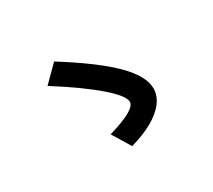

<svg xmlns="http://www.w3.org/2000/svg" viewBox="-113 -851 1091 985"><g transform="rotate(-30 432.0 -358.0)"><path d="M522.5 -272.5Q522.5 -308.1 436.5 -382.6Q350.6 -457 197.3 -553.7L289.1 -645.5Q481.9 -524.9 572 -434.6Q662.1 -344.2 662.1 -271.5Q662.1 -229 633.3 -190.7Q604.5 -152.3 549.8 -121.3Q495.1 -90.3 418.9 -69.3L353.5 -176.8Q441.4 -202.6 481.9 -226.1Q522.5 -249.5 522.5 -272.5Z"/></g></svg>

Font: Pretendard GOV
Style: Bold
Weight: 700
Designer: Base glyphs from Inter by Rasmus Andersson; Hangeul glyphs from Noto Sans CJK(Source Han Sans) by Jang Soo-young and Kan
Foundry: Kil Hyung-jin
Version: Version 1.309